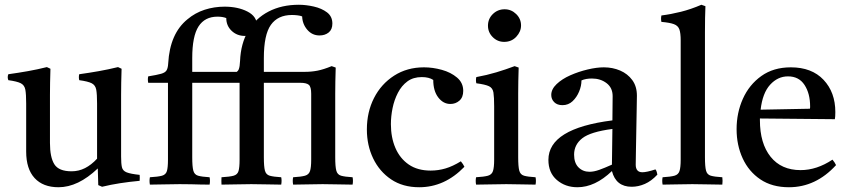

<svg xmlns="http://www.w3.org/2000/svg" viewBox="-20 -775 3574 807"><path d="M226 12Q161 12 125.5 -26.5Q90 -65 90 -138V-340Q90 -379 86.5 -398Q83 -417 67.5 -425Q52 -433 15 -438Q10 -451 15 -463Q58 -469 97.5 -476Q137 -483 177 -493L192 -486Q191 -455 190.5 -427.5Q190 -400 190 -376V-174Q190 -114 208.5 -84.5Q227 -55 281 -55Q311 -55 337.5 -68.5Q364 -82 388 -108V-340Q388 -379 384.5 -398Q381 -417 365.5 -425Q350 -433 313 -438Q310 -451 313 -463Q356 -469 395.5 -476Q435 -483 476 -493L491 -486Q490 -455 489.5 -427.5Q489 -400 489 -376V-117Q489 -87 492.5 -72Q496 -57 512.5 -50.5Q529 -44 567 -40Q568 -28 567 -15Q524 -11 485 -5Q446 1 409 10L393 3L391 -67Q308 12 226 12Z M610 1Q607 -15 610 -30Q645 -32 661 -36.5Q677 -41 681.5 -56Q686 -71 686 -104V-427H603Q600 -442 603 -454Q640 -460 657.5 -465Q675 -470 680.5 -480Q686 -490 687 -509Q694 -634 768 -694Q800 -721 840 -734Q880 -747 924 -747Q980 -747 1020 -726.5Q1060 -706 1060 -668Q1060 -647 1046 -635.5Q1032 -624 1009 -624Q976 -624 953.5 -645.5Q931 -667 931 -699Q916 -705 894 -705Q841 -705 814.5 -664Q788 -623 788 -531V-473H1025V-427H788V-114Q788 -75 792.5 -58Q797 -41 812.5 -36.5Q828 -32 861 -30Q864 -15 861 1Q839 1 821.5 0.5Q804 0 784 -0.5Q764 -1 735 -1Q698 -1 669.5 0Q641 1 610 1Z M911 1Q910 -14 911 -30Q946 -32 962 -36.5Q978 -41 982.5 -56Q987 -71 987 -104V-427H904Q901 -442 904 -454Q944 -460 961.5 -466Q979 -472 983.5 -483.5Q988 -495 989 -519Q992 -592 1023 -645Q1054 -698 1109 -726.5Q1164 -755 1236 -755Q1266 -755 1299 -747.5Q1332 -740 1354.5 -723Q1377 -706 1377 -676Q1377 -651 1361.5 -638.5Q1346 -626 1323 -626Q1292 -626 1271.5 -650Q1251 -674 1250 -706Q1243 -709 1231 -710.5Q1219 -712 1207 -712Q1148 -712 1118.5 -670.5Q1089 -629 1089 -531V-473H1227V-427H1089V-114Q1089 -75 1093.5 -58Q1098 -41 1113.5 -36.5Q1129 -32 1162 -30Q1165 -16 1162 1Q1134 1 1104 0Q1074 -1 1036 -1Q999 -1 970.5 0Q942 1 911 1Z M1152 -427V-473H1261Q1289 -473 1314.5 -478Q1340 -483 1374 -497L1391 -491Q1390 -460 1389.5 -432.5Q1389 -405 1389 -381V-114Q1389 -75 1393.5 -58Q1398 -41 1413.5 -36.5Q1429 -32 1462 -30Q1465 -15 1462 1Q1434 1 1402.5 0Q1371 -1 1336 -1Q1304 -1 1273 0Q1242 1 1212 1Q1209 -15 1212 -30Q1246 -32 1262 -36.5Q1278 -41 1283 -56Q1288 -71 1288 -104V-381Q1288 -410 1278 -418.5Q1268 -427 1242 -427Z M1917 -97Q1927 -85 1932 -74Q1849 12 1742 12Q1673 12 1624 -21Q1575 -54 1548.5 -109Q1522 -164 1522 -231Q1522 -304 1552 -363Q1582 -422 1636.5 -457Q1691 -492 1762 -492Q1799 -492 1837 -481.5Q1875 -471 1901 -449Q1927 -427 1927 -393Q1927 -366 1911 -352Q1895 -338 1873 -338Q1843 -338 1822 -365.5Q1801 -393 1801 -439Q1783 -451 1753 -451Q1717 -451 1692.5 -433Q1668 -415 1652.5 -385Q1637 -355 1630 -320.5Q1623 -286 1623 -253Q1623 -197 1642 -153Q1661 -109 1698 -83.5Q1735 -58 1790 -58Q1822 -58 1852.5 -67Q1883 -76 1917 -97Z M2231 1Q2203 1 2173 0Q2143 -1 2108 -1Q2076 -1 2043.5 0Q2011 1 1981 1Q1978 -15 1981 -30Q2015 -32 2031 -36.5Q2047 -41 2052 -56Q2057 -71 2057 -104V-328Q2057 -367 2054 -386Q2051 -405 2035.5 -412.5Q2020 -420 1982 -425Q1979 -439 1982 -451Q2026 -459 2066 -471Q2106 -483 2143 -497L2160 -491Q2159 -460 2158.5 -433Q2158 -406 2158 -382V-114Q2158 -75 2162.5 -58Q2167 -41 2182.5 -36.5Q2198 -32 2231 -30Q2234 -15 2231 1ZM2031 -667Q2031 -696 2051.5 -716Q2072 -736 2101 -736Q2129 -736 2149.5 -716Q2170 -696 2170 -668Q2170 -642 2150 -620.5Q2130 -599 2099 -599Q2071 -599 2051 -619Q2031 -639 2031 -667Z M2635 10Q2569 10 2552 -56Q2481 12 2407 12Q2356 12 2320.5 -18.5Q2285 -49 2285 -103Q2285 -235 2554 -269Q2554 -293 2554.5 -318Q2555 -343 2555 -371Q2555 -406 2529.5 -425.5Q2504 -445 2468 -445Q2442 -445 2424 -437Q2424 -414 2414 -390Q2404 -366 2386.5 -349.5Q2369 -333 2344 -333Q2322 -333 2309.5 -345.5Q2297 -358 2297 -376Q2297 -400 2319.5 -421.5Q2342 -443 2377 -458.5Q2412 -474 2450 -483Q2488 -492 2518 -492Q2555 -492 2586.5 -478.5Q2618 -465 2637.5 -438.5Q2657 -412 2657 -373Q2657 -349 2656 -310.5Q2655 -272 2654.5 -228.5Q2654 -185 2653 -146Q2652 -107 2652 -83Q2652 -51 2680 -51Q2698 -51 2735 -63Q2739 -58 2740.5 -52Q2742 -46 2743 -41Q2718 -14 2690.5 -2Q2663 10 2635 10ZM2552 -83 2554 -233Q2462 -221 2427.5 -194Q2393 -167 2393 -125Q2393 -90 2411.5 -71.5Q2430 -53 2458 -53Q2476 -53 2498.5 -61Q2521 -69 2552 -83Z M3016 1Q2987 1 2957 0Q2927 -1 2890 -1Q2853 -1 2824 0Q2795 1 2765 1Q2762 -15 2765 -30Q2799 -32 2815 -36.5Q2831 -41 2836 -56Q2841 -71 2841 -104V-605Q2841 -636 2835.5 -651.5Q2830 -667 2812.5 -673.5Q2795 -680 2760 -683Q2757 -696 2760 -710Q2800 -715 2842 -725.5Q2884 -736 2928 -755L2945 -749Q2944 -727 2943.5 -699Q2943 -671 2943 -638V-114Q2943 -75 2947.5 -58Q2952 -41 2967.5 -36.5Q2983 -32 3016 -30Q3018 -15 3016 1Z M3296 12Q3225 12 3176 -21Q3127 -54 3101.5 -109.5Q3076 -165 3076 -232Q3076 -301 3102.5 -360Q3129 -419 3180 -455.5Q3231 -492 3304 -492Q3392 -492 3441.5 -439.5Q3491 -387 3491 -304Q3491 -294 3490.5 -286.5Q3490 -279 3489 -274L3174 -277Q3174 -273 3174 -270Q3174 -172 3219 -116Q3264 -60 3345 -60Q3413 -60 3479 -104Q3489 -92 3494 -81Q3409 12 3296 12ZM3177 -314 3384 -318Q3385 -320 3385 -323.5Q3385 -327 3385 -328Q3385 -382 3361.5 -418Q3338 -454 3292 -454Q3249 -454 3217 -419Q3185 -384 3177 -314Z"/></svg>

Font: Tiro Telugu
Style: Regular
Weight: 400
Designer: Telugu: John Hudson & Fiona Ross. Latin: John Hudson.
Foundry: Tiro Typeworks Ltd.
Version: Version 1.52